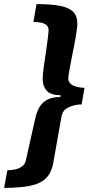

<svg xmlns="http://www.w3.org/2000/svg" viewBox="-60 -756 457 936"><path d="M118 -736Q186 -736 230 -728Q274 -720 295.5 -699.5Q317 -679 317 -639Q317 -629 313 -600.5Q309 -572 302 -536.5Q295 -501 288 -466Q281 -431 277 -406Q273 -381 273 -375Q273 -350 297.5 -339Q322 -328 352 -328L338 -247Q307 -247 276 -233.5Q245 -220 240 -189L200 36Q191 87 163.5 113.5Q136 140 86 150Q36 160 -40 160L-24 74Q-9 74 10.5 70.5Q30 67 46 56.5Q62 46 66 26L112 -179Q119 -212 133.5 -235.5Q148 -259 172.5 -271Q197 -283 234 -283L235 -292Q188 -292 168 -313.5Q148 -335 148 -374Q148 -383 150.5 -407Q153 -431 158 -462Q163 -493 167 -523.5Q171 -554 174 -577Q177 -600 177 -607Q177 -625 166 -634Q155 -643 138 -646Q121 -649 103 -649Z"/></svg>

Font: Archivo SemiExpanded ExtraBold
Style: Italic
Weight: 800
Width: 6
Italic angle: -10°
Designer: Hector Gatti
Foundry: Omnibus-Type
Version: Version 2.001